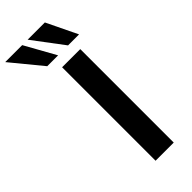

<svg xmlns="http://www.w3.org/2000/svg" viewBox="-395 -981 1024 1024"><g transform="rotate(-45 116.5 -469.5)"><path d="M97 0V-705H234V0ZM202 -765 71 -939H201L285 -765ZM45 -765 -98 -939H30L127 -765Z"/></g></svg>

Font: Nunito Sans 7pt
Style: Bold
Weight: 700
Designer: Vernon Adams
Foundry: Vernon Adams
Version: Version 3.101;gftools[0.9.27]